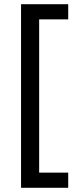

<svg xmlns="http://www.w3.org/2000/svg" viewBox="-20 -734 369 912"><path d="M304 158H80V-714H304V-642H166V86H304Z"/></svg>

Font: Noto Sans Tifinagh Azawagh
Style: Regular
Weight: 400
Designer: JamraPatel
Foundry: JamraPatel LLC
Version: Version 2.006; ttfautohint (v1.8.4.7-5d5b)